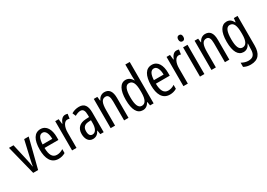

<svg xmlns="http://www.w3.org/2000/svg" viewBox="8 -1853 4248 3053"><g transform="rotate(-30 2132.5 -326.0)"><path d="M139 -66H229L366 -603H283L205 -263C195 -219 188 -182 186 -159H182C176 -203 168 -244 159 -284L87 -603H4Z M585 -612C472 -612 413 -513 413 -331C413 -175 466 -56 603 -56C649 -56 690 -67 728 -90V-162C688 -136 651 -125 612 -125C533 -125 495 -189 493 -319H748V-375C748 -508 695 -612 585 -612ZM585 -546C645 -546 672 -471 672 -383H494C499 -494 530 -546 585 -546Z M1037 -613C990 -613 955 -573 932 -511H927L916 -603H853V-66H934V-346C933 -451 974 -529 1031 -529C1046 -529 1059 -527 1071 -522L1083 -606C1067 -611 1052 -613 1037 -613Z M1293 -613C1242 -613 1195 -600 1153 -574L1179 -513C1217 -535 1250 -546 1280 -546C1331 -546 1352 -508 1352 -426V-391L1291 -388C1178 -383 1114 -322 1114 -216C1114 -131 1151 -56 1234 -56C1290 -56 1329 -84 1357 -140H1359L1371 -66H1433V-428C1433 -546 1394 -613 1293 -613ZM1305 -329 1353 -332V-278C1353 -180 1318 -122 1262 -122C1221 -122 1197 -152 1197 -218C1197 -288 1232 -325 1305 -329Z M1758 -613C1707 -613 1663 -583 1640 -530H1635L1626 -603H1561V-66H1642V-345C1642 -483 1670 -541 1740 -541C1788 -541 1808 -498 1808 -414V-66H1889V-430C1889 -554 1844 -613 1758 -613Z M2151 -56C2203 -56 2240 -83 2269 -134H2274L2285 -66H2350V-826H2269V-608C2269 -587 2270 -564 2272 -534H2268C2241 -585 2197 -613 2148 -613C2049 -613 1994 -513 1994 -334C1994 -153 2048 -56 2151 -56ZM2170 -125C2106 -125 2077 -196 2077 -334C2077 -468 2105 -541 2168 -541C2238 -541 2269 -478 2269 -340V-310C2269 -186 2235 -125 2170 -125Z M2629 -612C2516 -612 2457 -513 2457 -331C2457 -175 2510 -56 2647 -56C2693 -56 2734 -67 2772 -90V-162C2732 -136 2695 -125 2656 -125C2577 -125 2539 -189 2537 -319H2792V-375C2792 -508 2739 -612 2629 -612ZM2629 -546C2689 -546 2716 -471 2716 -383H2538C2543 -494 2574 -546 2629 -546Z M3081 -613C3034 -613 2999 -573 2976 -511H2971L2960 -603H2897V-66H2978V-346C2977 -451 3018 -529 3075 -529C3090 -529 3103 -527 3115 -522L3127 -606C3111 -611 3096 -613 3081 -613Z M3243 -805C3212 -805 3195 -785 3195 -747C3195 -711 3213 -690 3243 -690C3273 -690 3289 -711 3289 -747C3289 -784 3274 -805 3243 -805ZM3282 -603H3201V-66H3282Z M3609 -613C3558 -613 3514 -583 3491 -530H3486L3477 -603H3412V-66H3493V-345C3493 -483 3521 -541 3591 -541C3639 -541 3659 -498 3659 -414V-66H3740V-430C3740 -554 3695 -613 3609 -613Z M4002 -613C3904 -613 3845 -518 3845 -332C3845 -151 3901 -56 3999 -56C4053 -56 4091 -84 4120 -141H4124C4121 -109 4120 -79 4120 -57V-41C4120 63 4078 102 3996 102C3956 102 3916 90 3871 66V143C3910 164 3949 174 3998 174C4140 174 4201 89 4201 -60V-603H4133L4124 -532H4119C4090 -589 4053 -613 4002 -613ZM4019 -541C4089 -541 4120 -478 4120 -336V-311C4120 -189 4086 -127 4022 -127C3958 -127 3928 -189 3928 -331C3928 -468 3956 -541 4019 -541Z"/></g></svg>

Font: Noto Sans Malayalam UI ExtraCondensed
Style: Regular
Weight: 400
Width: 2
Designer: Jelle Bosma - Monotype Design Team
Foundry: Monotype Imaging Inc.
Version: Version 2.104